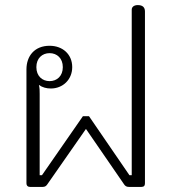

<svg xmlns="http://www.w3.org/2000/svg" viewBox="-20 -735 680 755"><path d="M98 0H148C157 0 162 -4 166 -10L318 -228L468 -10C472 -4 477 0 487 0H536C546 0 550 -5 550 -14V-690C550 -706 541 -715 522 -715C506 -715 498 -707 498 -697V-46H489L330 -278H306L145 -46H136V-366C136 -378 136 -389 133 -401C147 -391 163 -387 180 -387C227 -387 264 -422 264 -471C264 -522 226 -555 175 -555C116 -555 84 -515 84 -462V-14C84 -5 89 0 98 0ZM175 -416C146 -416 123 -436 123 -471C123 -506 146 -526 175 -526C204 -526 227 -506 227 -471C227 -436 204 -416 175 -416Z"/></svg>

Font: Maitree Light
Style: Regular
Weight: 300
Designer: CadsonDemak Team
Foundry: CadsonDemak
Version: Version 1.000;PS 001.000;hotconv 1.0.88;makeotf.lib2.5.64775